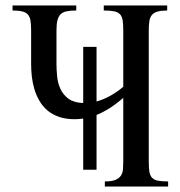

<svg xmlns="http://www.w3.org/2000/svg" viewBox="-20 -682 659 702"><path d="M284.2 -61.5V-248.5Q276.4 -247.6 268.8 -246.8Q261.2 -246.1 253.4 -246.1Q220.2 -246.1 195.3 -254.9Q170.4 -263.7 152.8 -278.8Q135.3 -293.9 123.8 -314Q112.3 -334 105.7 -356.2Q99.1 -378.4 96.4 -401.9Q93.8 -425.3 93.8 -447.3V-570.3Q93.8 -591.8 91.6 -606Q89.4 -620.1 82.3 -628.4Q75.2 -636.7 61.8 -640.1Q48.3 -643.6 25.9 -643.6V-662.1H258.8V-643.6Q237.3 -643.6 223.4 -640.6Q209.5 -637.7 201.4 -629.6Q193.4 -621.6 189.9 -607.4Q186.5 -593.3 186.5 -570.3V-447.3Q186.5 -426.3 189 -401.9Q191.4 -377.4 201.2 -356.4Q210.9 -335.4 230.5 -321Q250 -306.6 284.2 -305.2V-510.7H333V-311Q357.9 -317.9 382.8 -331.5Q407.7 -345.2 430.7 -364.7V-570.3Q430.7 -592.8 428.5 -607.2Q426.3 -621.6 418.9 -629.6Q411.6 -637.7 397.5 -640.6Q383.3 -643.6 359.4 -643.6V-662.1H591.3V-643.6Q569.3 -643.6 555.9 -639.6Q542.5 -635.7 535.4 -627.2Q528.3 -618.7 526.1 -604.7Q523.9 -590.8 523.9 -570.3V-91.8Q523.9 -69.3 526.1 -54.9Q528.3 -40.5 535.6 -32.5Q543 -24.4 556.9 -21.5Q570.8 -18.6 594.7 -18.6V0H363.3V-18.6Q388.7 -18.6 402.3 -24.4Q416 -30.3 422.4 -40.3Q428.7 -50.3 429.7 -63.7Q430.7 -77.1 430.7 -91.8V-324.2Q380.9 -280.8 333 -261.7V-61.5Z"/></svg>

Font: Doulos SIL
Style: Regular
Weight: 400
Designer: Walt Agee, Victor Gaultney, Peter Martin, Debbi Hosken
Foundry: SIL International
Version: Version 4.110; 2011; Maintenance release